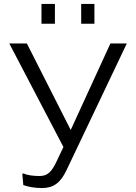

<svg xmlns="http://www.w3.org/2000/svg" viewBox="-20 -942 689 972"><path d="M116 -722H27L301 -198L268 -128C240 -68 219 -51 180 -51C152 -51 118 -54 100 -64L93 -62L98 -5C124 4 155 10 193 10C250 10 286 -16 316 -79L622 -722H539L338 -284ZM190 -822H258V-922H190ZM391 -822H458V-922H391Z"/></svg>

Font: Perun Light
Style: Regular
Weight: 300
Foundry: Copyright (c) Stefan Peev, Context Ltd, 2016
Version: Version 1.089